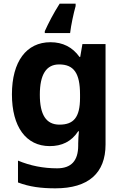

<svg xmlns="http://www.w3.org/2000/svg" viewBox="-20 -786 673 1046"><path d="M392 -753V-766H305C271 -713 244 -660 224 -616V-606H362C367 -649 381 -714 392 -753ZM255 -556C124 -556 45 -451 45 -272C45 -95 122 10 251 10C316 10 369 -14 406 -71H410C408 -52 406 -26 406 -4V7C406 90 368 131 291 131C216 131 145 117 78 89V208C141 232 205 240 282 240C462 240 555 157 555 1V-546H429L417 -476H413C375 -529 322 -556 255 -556ZM302 -435C382 -435 416 -388 416 -271V-253C416 -145 380 -107 304 -107C231 -107 197 -161 197 -270C197 -380 232 -435 302 -435Z"/></svg>

Font: Noto Sans Lisu
Style: Bold
Weight: 700
Designer: Monotype Design Team. David Williams.
Foundry: Monotype Imaging Inc.
Version: Version 2.102